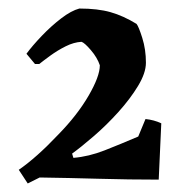

<svg xmlns="http://www.w3.org/2000/svg" viewBox="-20 -730 434 450"><path d="M45 -300 24 -332Q66 -361 117 -415Q161 -460 187.5 -505.5Q214 -551 214 -577Q208 -595 193 -612.5Q178 -630 171 -632Q153 -631 134 -621.5Q115 -612 98.5 -600Q82 -588 72 -580H62L42 -604Q56 -623 78 -646Q100 -669 123.5 -687Q147 -705 166 -710Q209 -710 239 -701.5Q269 -693 300 -674Q305 -668 313.5 -641Q322 -614 322 -583Q322 -559 303.5 -528.5Q285 -498 257.5 -467.5Q230 -437 200.5 -411.5Q171 -386 149 -370L152 -360Q188 -363 225 -377.5Q262 -392 304 -410L321 -451Q341 -449 358 -441L352 -309Q282 -309 212 -311Q142 -313 73 -314Z"/></svg>

Font: Labrada
Style: Bold
Weight: 700
Designer: Mercedes Jáuregui
Foundry: Omnibus-Type Team
Version: Version 1.000; ttfautohint (v1.8.4.7-5d5b)